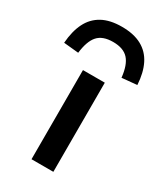

<svg xmlns="http://www.w3.org/2000/svg" viewBox="-231 -852 796 929"><g transform="rotate(30 166.5 -387.0)"><path d="M107 0V-498H229V0ZM45 -559 -38 -567Q-33 -634 -10 -680Q13 -726 56.5 -750Q100 -774 166 -774Q233 -774 277 -750Q321 -726 344 -680Q367 -634 371 -567L287 -559Q280 -627 252 -658Q224 -689 166 -689Q108 -689 80.5 -658Q53 -627 45 -559Z"/></g></svg>

Font: Nunito Sans 7pt Expanded SemiBold
Style: Regular
Weight: 600
Width: 7
Designer: Vernon Adams
Foundry: Vernon Adams
Version: Version 3.101;gftools[0.9.27]